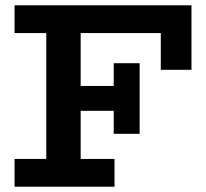

<svg xmlns="http://www.w3.org/2000/svg" viewBox="-20 -706 779 726"><path d="M588 -442V-581H35V-686H704V-442ZM35 0V-105H413V0ZM155 -58V-626H285V-58ZM207 -287V-381H465V-287ZM410 -200V-467H508V-200Z"/></svg>

Font: BioRhyme ExtraBold
Style: Bold
Weight: 700
Version: Version 1.600;gftools[0.9.33]